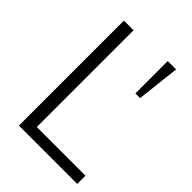

<svg xmlns="http://www.w3.org/2000/svg" viewBox="-218 -855 957 957"><g transform="rotate(45 261.0 -376.0)"><path d="M93 -740H161V-58H504V0H93ZM390 -752H449L423 -524H390Z"/></g></svg>

Font: EncodeSans
Style: Light
Weight: 300
Designer: Pablo Impallari, Andres Torresi
Foundry: Pablo Impallari, Andres Torresi
Version: Version 1.000; ttfautohint (v1.4.1)